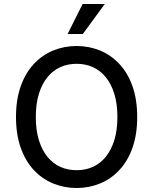

<svg xmlns="http://www.w3.org/2000/svg" viewBox="-20 -930 766 960"><path d="M60 -345Q60 -432 83.5 -498.5Q107 -565 149 -610Q191 -655 246 -677.5Q301 -700 363 -700Q425 -700 480 -677.5Q535 -655 577 -610Q619 -565 642.5 -498.5Q666 -432 666 -345Q666 -258 642.5 -191.5Q619 -125 577 -80Q535 -35 480 -12.5Q425 10 363 10Q301 10 246 -12.5Q191 -35 149 -80Q107 -125 83.5 -191.5Q60 -258 60 -345ZM159 -345Q159 -279 174.5 -229Q190 -179 217.5 -145.5Q245 -112 282 -95.5Q319 -79 363 -79Q407 -79 444 -95.5Q481 -112 508.5 -145.5Q536 -179 551.5 -229Q567 -279 567 -345Q567 -411 551.5 -461Q536 -511 508.5 -544.5Q481 -578 444 -594.5Q407 -611 363 -611Q319 -611 282 -594.5Q245 -578 217.5 -544.5Q190 -511 174.5 -461Q159 -411 159 -345ZM318 -760 393 -910H504L394 -760Z"/></svg>

Font: Radio Canada
Style: Regular
Weight: 400
Designer: Charles Daoud, Etienne Aubert Bonn, Alexandre Saumier Demers, Jacques Le Bailly
Foundry: Radio-Canada
Version: Version 2.104;gftools[0.9.28.dev5+ged2979d]